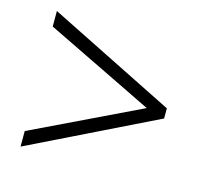

<svg xmlns="http://www.w3.org/2000/svg" viewBox="-74 -669 663 621"><g transform="rotate(15 257.0 -359.0)"><path d="M44 -184 406 -358 44 -534V-586L469 -374V-340L44 -132Z"/></g></svg>

Font: Noto Sans Khmer UI SemiCondensed Light
Style: Regular
Weight: 300
Width: 4
Designer: Danh Hong and the Monotype Design Team
Foundry: Monotype Imaging Inc.
Version: Version 2.002; ttfautohint (v1.8.4.7-5d5b)